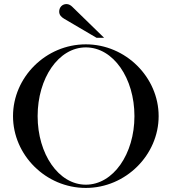

<svg xmlns="http://www.w3.org/2000/svg" viewBox="-20 -909 844 944"><path d="M410 -228ZM455 -723 295 -817C282 -825 271 -835 271 -852C271 -873 286 -889 307 -889C318 -889 328 -883 335 -876L492 -723ZM44 -338C44 -529 205 -691 402 -691C598 -691 760 -529 760 -338C760 -147 598 15 402 15C205 15 44 -147 44 -338ZM165 -338C165 -152 268 -1 402 -1C537 -1 641 -152 641 -338C641 -525 537 -676 402 -676C268 -676 165 -525 165 -338Z"/></svg>

Font: Open Baskerville 0.0.53
Style: Normal
Weight: 400
Designer: Isaac Moore, James Puckett, Rob Mientjes
Foundry: The Open Baskerville Project
Version: 0.0.53 (g939f078)